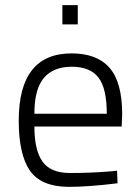

<svg xmlns="http://www.w3.org/2000/svg" viewBox="-20 -718 544 748"><path d="M406 -50 436 -53 438 -4Q325 10 247 10Q139 9 96 -54Q53 -117 53 -248Q53 -510 259 -510Q358 -510 407 -453.5Q456 -397 456 -273L454 -225H114Q114 -133 145.5 -88.5Q177 -44 253.5 -44Q330 -44 406 -50ZM114 -275H396Q396 -374 363.5 -416Q331 -458 259.5 -458Q188 -458 151 -414.5Q114 -371 114 -275ZM223 -623V-698H283V-623Z"/></svg>

Font: Titillium Web Light
Style: Regular
Weight: 300
Version: Version 1.002;PS 57.000;hotconv 1.0.70;makeotf.lib2.5.55311